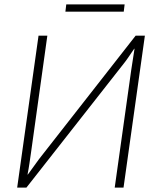

<svg xmlns="http://www.w3.org/2000/svg" viewBox="-20 -852 721 872"><path d="M546 -832H281L277 -799H542ZM638 -690H596L157 -129C142 -109 122 -81 107 -60L105 -59C112 -94 116 -126 121 -160L195 -690H155L58 0H100L545 -567C560 -586 575 -610 589 -630L591 -631L576 -534L501 0H541Z"/></svg>

Font: Exo 2 Extra Light
Style: Italic
Weight: 250
Italic angle: -8°
Designer: Natanael Gama
Version: Version 1.001;PS 001.001;hotconv 1.0.88;makeotf.lib2.5.64775